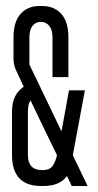

<svg xmlns="http://www.w3.org/2000/svg" viewBox="-20 -620 327 640"><path d="M263 -319 223 -104V-102L272 0H219Q212 -16 203 -33Q179 0 125 0H117Q20 0 20 -104V-247Q20 -278 30 -298Q40 -318 59 -331Q45 -361 33 -387Q25 -405 25 -424V-496Q25 -547 48.5 -573.5Q72 -600 112 -600H120Q161 -600 184.5 -573.5Q208 -547 208 -496V-363H155V-496Q155 -521 144 -534Q133 -547 117 -547H115Q99 -547 88.5 -534Q78 -521 78 -496V-405L185 -182L210 -319ZM120 -53H122Q145 -53 155 -66.5Q165 -80 170 -103Q148 -148 125.5 -194Q103 -240 82 -285Q73 -274 73 -247V-104Q73 -53 120 -53Z"/></svg>

Font: Karantina Light
Style: Regular
Weight: 300
Designer: Rony Koch
Foundry: Rony Koch
Version: Version 1.000; ttfautohint (v1.8.3)